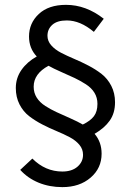

<svg xmlns="http://www.w3.org/2000/svg" viewBox="-20 -704 537 788"><path d="M235.8 64Q183.1 64 138.4 45.7Q93.8 27.3 63 -6.8L112.8 -53.2Q166 0 235.8 0Q274.9 0 297.9 -19.8Q320.8 -39.6 320.8 -68.8Q320.8 -91.8 305.7 -109.9Q290.5 -127.9 266.1 -140.9Q241.7 -153.8 212.2 -166Q182.6 -178.2 153.3 -193.4Q124 -208.5 99.6 -227.3Q75.2 -246.1 60.1 -275.6Q44.9 -305.2 44.9 -342.8Q44.9 -383.8 68.1 -417Q91.3 -450.2 130.9 -472.2Q99.1 -505.4 99.1 -554.2Q99.1 -608.9 139.2 -646.5Q179.2 -684.1 251 -684.1Q333 -684.1 405.8 -627L365.2 -573.2Q309.6 -620.1 253.9 -620.1Q214.8 -620.1 194.8 -602.3Q174.8 -584.5 174.8 -557.1Q174.8 -535.6 190.2 -518.1Q205.6 -500.5 230 -487.8Q254.4 -475.1 283.9 -462.6Q313.5 -450.2 343 -434.8Q372.6 -419.4 397 -400.4Q421.4 -381.3 436.8 -351.6Q452.1 -321.8 452.1 -284.2Q452.1 -239.7 430.4 -209Q408.7 -178.2 368.2 -154.8Q397 -121.1 397 -73.2Q397 -13.7 351.8 25.1Q306.6 64 235.8 64ZM118.2 -348.1Q118.2 -323.2 130.6 -303.5Q143.1 -283.7 166 -269Q189 -254.4 212.4 -243.7Q235.8 -232.9 267.8 -218.8Q299.8 -204.6 319.8 -192.9Q351.1 -208 365.5 -227.1Q379.9 -246.1 379.9 -277.8Q379.9 -303.2 367.7 -323.2Q355.5 -343.3 332.3 -358.2Q309.1 -373 286.4 -383.8Q263.7 -394.5 231.2 -408.7Q198.7 -422.9 179.2 -434.1Q118.2 -401.4 118.2 -348.1Z"/></svg>

Font: Source Sans Pro
Style: Regular
Weight: 400
Designer: Paul D. Hunt
Foundry: Adobe Systems Incorporated
Version: Version 3.006;hotconv 1.0.111;makeotfexe 2.5.65597